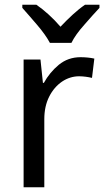

<svg xmlns="http://www.w3.org/2000/svg" viewBox="-20 -786 437 806"><path d="M317.9 -545.9C283.2 -545.9 252.9 -535.2 227.1 -514.2C201.2 -492.7 180.2 -467.3 164.1 -438H160.2L149.9 -536.1H79.1V0H166V-286.1C166 -321.8 172.9 -353.5 186.5 -380.4C213.9 -434.6 261.2 -465.8 312 -465.8C329.6 -465.8 350.1 -462.9 366.2 -459L376 -540C359.9 -543.9 336.9 -545.9 317.9 -545.9ZM336.9 -766.1C303.2 -743.2 268.6 -710.4 233.9 -673.8C202.6 -710.4 166 -743.2 132.8 -766.1H73.7V-752.9C90.8 -733.9 111.3 -710 135.3 -682.1C159.2 -654.3 177.2 -628.9 189.5 -606H279.8C291 -628.9 309.1 -654.3 334 -682.1C358.4 -710 379.4 -733.9 397.5 -752.9V-766.1Z"/></svg>

Font: Avrile Sans
Style: Regular
Weight: 400
Designer: Monotype Design Team, Google (font), Stefan Peev (BGR Cyrillic), Cristiano Sobral (main changes)
Foundry: The Avrile Sans Project Authors
Version: Version 3.110